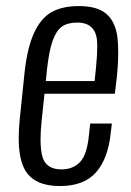

<svg xmlns="http://www.w3.org/2000/svg" viewBox="-20 -607 435 636"><path d="M178.2 9.3Q95.2 9.3 64 -42Q42 -78.1 42 -149.9Q42 -180.7 45.9 -217.3L61 -363.3Q69.8 -447.8 92.5 -497.3Q115.2 -546.9 150.9 -566.9Q186.5 -586.9 241.7 -586.9Q301.8 -586.9 332 -561.3Q362.3 -535.6 369.1 -482.9Q371.6 -460.4 371.6 -432.6Q371.6 -395 366.7 -348.6L360.4 -296.4H127.4L118.2 -210Q114.3 -173.3 114.3 -145.5Q114.3 -105 122.1 -83Q135.7 -45.9 183.6 -45.9Q221.7 -45.9 244.9 -70.1Q268.1 -94.2 274.4 -157.7L278.8 -197.8H350.6L346.7 -165.5Q337.9 -81.5 298.1 -36.1Q258.3 9.3 178.2 9.3ZM131.8 -338.4H293.5L298.3 -386.2Q302.2 -425.3 302.2 -454.6Q302.2 -459.5 301.8 -463.9Q301.3 -496.6 285.2 -514.4Q269 -532.2 235.4 -532.2Q204.1 -532.2 185.3 -519Q166.5 -505.9 154.5 -472.4Q142.6 -439 135.7 -377.4Z"/></svg>

Font: Oswald
Style: Light
Weight: 300
Designer: Vernon Adams
Foundry: Vernon Adams
Version: 3.0; ttfautohint (v0.95.6-bc232) -l 8 -r 50 -G 200 -x 0 -w "